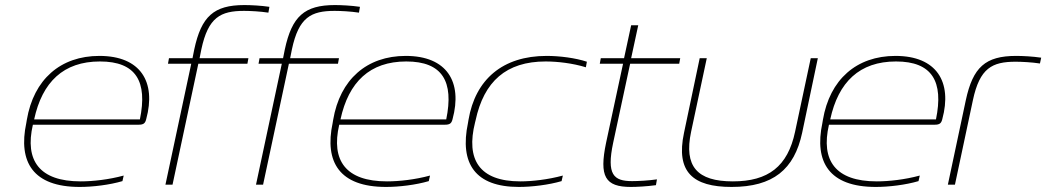

<svg xmlns="http://www.w3.org/2000/svg" viewBox="-20 -730 4136 759"><path d="M558 -259C598 -406 536 -509 373 -509C219 -509 113 -416 86 -256L84 -244C51 -89 111 9 295 9C347 9 413 1 464 -14L469 -36C410 -20 347 -13 299 -13C136 -13 77 -95 110 -237H528C548 -237 554 -243 558 -259ZM115 -258C147 -406 231 -487 375 -487C518 -487 564 -408 533 -258Z M945 -687C968 -687 1009 -685 1041 -680L1045 -703C1012 -708 971 -710 946 -710C825 -710 776 -665 748 -535L741 -500H648L644 -478H736L634 0H662L764 -478H958L962 -500H769L776 -535C803 -662 852 -687 945 -687Z M1303 -687C1326 -687 1367 -685 1399 -680L1403 -703C1370 -708 1329 -710 1304 -710C1183 -710 1134 -665 1106 -535L1099 -500H1006L1002 -478H1094L992 0H1020L1122 -478H1316L1320 -500H1127L1134 -535C1161 -662 1210 -687 1303 -687Z M1769 -259C1809 -406 1747 -509 1584 -509C1430 -509 1324 -416 1297 -256L1295 -244C1262 -89 1322 9 1506 9C1558 9 1624 1 1675 -14L1680 -36C1621 -20 1558 -13 1510 -13C1347 -13 1288 -95 1321 -237H1739C1759 -237 1765 -243 1769 -259ZM1326 -258C1358 -406 1442 -487 1586 -487C1729 -487 1775 -408 1744 -258Z M1832 -256 1830 -244C1796 -83 1859 9 2031 9C2082 9 2149 1 2200 -14L2205 -36C2146 -20 2083 -13 2037 -13C1875 -13 1821 -99 1858 -246L1860 -254C1893 -408 1981 -487 2137 -487C2184 -487 2244 -480 2296 -464L2300 -486C2255 -501 2192 -509 2141 -509C1967 -509 1859 -416 1832 -256Z M2479 -14C2406 -14 2377 -39 2404 -166L2471 -478H2665L2669 -500H2475L2503 -630H2475L2447 -500H2355L2351 -478H2443L2376 -166C2348 -32 2372 9 2474 9C2496 9 2537 7 2573 2L2577 -21C2543 -16 2502 -14 2479 -14Z M2684 -205C2651 -50 2719 9 2872 9C3036 9 3120 -60 3151 -205L3213 -500H3185L3123 -209C3094 -72 3017 -13 2877 -13C2736 -13 2683 -72 2712 -209L2774 -500H2746Z M3705 -259C3745 -406 3683 -509 3520 -509C3366 -509 3260 -416 3233 -256L3231 -244C3198 -89 3258 9 3442 9C3494 9 3560 1 3611 -14L3616 -36C3557 -20 3494 -13 3446 -13C3283 -13 3224 -95 3257 -237H3675C3695 -237 3701 -243 3705 -259ZM3262 -258C3294 -406 3378 -487 3522 -487C3665 -487 3711 -408 3680 -258Z M3995 -486C4018 -486 4059 -484 4091 -479L4096 -502C4062 -507 4023 -509 3997 -509C3875 -509 3826 -464 3798 -334L3727 0H3755L3826 -334C3853 -461 3902 -486 3995 -486Z"/></svg>

Font: LT Wave Thin
Style: Italic
Weight: 100
Designer: Daniel Lyons
Version: Version 2.5 (Glyphs App)